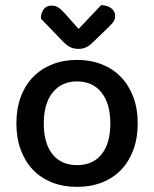

<svg xmlns="http://www.w3.org/2000/svg" viewBox="-20 -716 602 750"><path d="M518 -234Q518 -177 501 -131Q484 -85 453.5 -53Q423 -21 379 -3.5Q335 14 281 14Q227 14 183 -3.5Q139 -21 108.5 -53Q78 -85 61 -131Q44 -177 44 -234Q44 -291 61 -337Q78 -383 109 -415Q140 -447 184 -464.5Q228 -482 281 -482Q334 -482 378 -464.5Q422 -447 453 -414.5Q484 -382 501 -336.5Q518 -291 518 -234ZM281 -398Q221 -398 186 -355Q151 -312 151 -234Q151 -156 185 -113.5Q219 -71 281 -71Q343 -71 377 -113.5Q411 -156 411 -234Q411 -311 376.5 -354.5Q342 -398 281 -398ZM287 -603 375 -696Q401 -695 415.5 -683Q430 -671 430 -654Q430 -640 421.5 -629Q413 -618 398 -604L340 -548Q317 -525 287 -525Q269 -525 255 -531.5Q241 -538 222 -558L140 -643V-648Q140 -665 150.5 -679.5Q161 -694 181 -694Q196 -694 206.5 -687.5Q217 -681 233 -664Z"/></svg>

Font: Baloo Bhaina 2 Medium
Style: Regular
Weight: 500
Designer: Yesha Goshar, Manish Minz, Shuchita Grover and Ek Type
Foundry: Ek Type
Version: Version 1.640;hotconv 1.0.111;makeotfexe 2.5.65597; ttfautoh